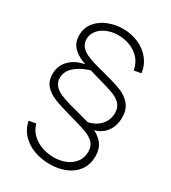

<svg xmlns="http://www.w3.org/2000/svg" viewBox="-198 -756 909 1021"><g transform="rotate(30 257.0 -245.5)"><path d="M271 164Q223 164 179.2 149Q135.5 134 103.2 101.8Q71 69.5 60 20L103 12Q113.5 50 140.8 74.8Q168 99.5 202.8 110.8Q237.5 122 272 122Q311.5 122 344.8 108.2Q378 94.5 398 68Q418 41.5 418 5Q418 -28.5 399.8 -48.2Q381.5 -68 350 -80.2Q318.5 -92.5 252 -110.5L243 -113Q172 -132.5 133.2 -147.8Q94.5 -163 70.2 -189.5Q46 -216 46 -259Q46 -305.5 73.2 -338Q100.5 -370.5 144.5 -384.2Q188.5 -398 236 -391L233 -383Q169.5 -368 129.8 -336.2Q90 -304.5 90 -261Q90 -235 105 -217Q120 -199 145.5 -187.2Q171 -175.5 210.5 -164.5Q211 -164.5 255 -153Q329.5 -134 370.5 -118.2Q411.5 -102.5 437.2 -72.8Q463 -43 463 7Q463 57 437.5 92.5Q412 128 368.5 146Q325 164 271 164ZM308 -128Q340 -128 370 -141.8Q400 -155.5 419 -182.2Q438 -209 438 -245Q438 -278.5 419.8 -298.2Q401.5 -318 370 -330.2Q338.5 -342.5 272 -360.5L263 -363Q192 -382.5 153.2 -397.8Q114.5 -413 90.2 -439.5Q66 -466 66 -509Q66 -555 93 -588.2Q120 -621.5 163 -638.2Q206 -655 253 -655Q305 -655 349.2 -635Q393.5 -615 421.2 -579.5Q449 -544 454 -499L411 -491Q403 -534.5 376.8 -561.8Q350.5 -589 316.2 -601Q282 -613 248 -613Q211 -613 179.2 -600Q147.5 -587 128.8 -563.8Q110 -540.5 110 -511Q110 -485 124.5 -467.2Q139 -449.5 164 -437.8Q189 -426 227 -415.5Q265.5 -405.5 275 -403Q349.5 -384 390.5 -368.2Q431.5 -352.5 457.2 -322.8Q483 -293 483 -243Q483 -193 458.2 -158.5Q433.5 -124 392.8 -112.5Q352 -101 307 -116Z"/></g></svg>

Font: Hauora
Style: Regular
Weight: 400
Designer: Wayne Shih
Foundry: WCYS
Version: Version 1.001